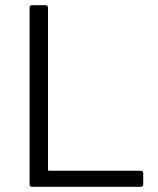

<svg xmlns="http://www.w3.org/2000/svg" viewBox="-20 -720 608 740"><path d="M94 -10V-690Q94 -700 104 -700H155Q165 -700 165 -690V-66Q165 -62 169 -62H522Q532 -62 532 -52V-10Q532 0 522 0H104Q94 0 94 -10Z"/></svg>

Font: Barlow GEO
Style: Regular
Weight: 400
Designer: Jeremy Tribby
Foundry: Tribby Type
Version: Version 1.408